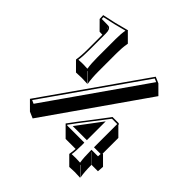

<svg xmlns="http://www.w3.org/2000/svg" viewBox="-223 -842 1202 1202"><g transform="rotate(45 378.0 -241.0)"><path d="M557.1 -590.8 598.1 -573.2 654.8 -516.6 196.8 138.7 154.8 120.6 98.1 64ZM279.8 -362.3Q279.8 -301.8 287.6 -258.3L231 -314.9L230 -313L286.6 -256.3Q285.2 -256.3 235.4 -258.3Q235.4 -258.3 185.5 -256.3L128.9 -313L127.9 -314.9Q134.8 -352.1 134.8 -418.9V-540.5Q119.6 -540.5 109.4 -541.5L53.2 -598.1L51.8 -630.9Q141.6 -648.9 226.1 -672.9Q229.5 -672.4 230.5 -672.4Q231 -670.9 231 -669.9L287.6 -613.3Q287.6 -611.8 286.6 -607.4Q279.8 -570.8 279.8 -523.4ZM662.6 -15.1H666L722.7 41.5L719.7 83.5H662.6L606 26.9V28.8L662.6 85.4Q662.6 146 670.4 189.5L613.8 132.8L612.8 134.8L669.4 191.4Q668 191.4 620.6 189.5L573.7 191.4L517.1 134.8L516.1 132.8Q520.5 109.9 522 83.5H433.6L377 26.9L365.2 15.1Q381.8 -9.3 508.3 -173.3Q531.7 -203.6 543.9 -221.2H594.2Q601.1 -220.7 603.5 -218.3Q605.5 -214.8 606 -210.9L662.6 -154.3ZM132.3 -587.4Q130.4 -591.3 129.4 -593.3Q126.5 -595.2 124 -596.2ZM212.9 -418.9V-580.1Q212.9 -627.4 219.2 -660.6Q141.6 -639.2 62 -623L62.5 -607.4Q70.8 -606.9 88.9 -607.4Q117.2 -607.4 125.5 -606Q145.5 -598.6 145 -560.1V-418.9Q145 -356.9 139.6 -323.7Q161.6 -325.2 179.2 -325.2Q196.8 -325.2 219.2 -323.7Q212.9 -363.8 212.9 -418.9ZM533.2 28.8Q533.2 90.8 527.8 124Q547.9 123 564 123Q580.6 123 602.5 124.5Q596.2 84 596.2 28.8V17.1H653.8L655.3 -4.9H596.2V-210.9Q594.7 -210.9 594.2 -210.9H549.3Q532.2 -187.5 480.5 -121.6Q404.3 -23.9 377.9 13.7L381.3 17.1H532.7ZM533.2 -171.9V-4.9H408.2ZM560.5 -578.6 113.3 59.6 136.2 69.8 583 -568.8Z"/></g></svg>

Font: Linux Biolinum Shadow O
Style: Bold
Weight: 700
Designer: Philipp H. Poll
Foundry: Philipp H. Poll
Version: Version 0.9.2